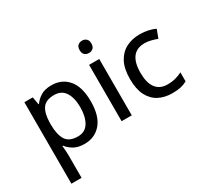

<svg xmlns="http://www.w3.org/2000/svg" viewBox="-181 -1045 1730 1588"><g transform="rotate(-30 684.0 -250.5)"><path d="M347 -548Q445 -548 504.5 -478.5Q564 -409 564 -270Q564 -132 504 -61Q444 10 345 10Q283 10 243.5 -13Q204 -36 181 -67H175Q177 -49 179 -24Q181 1 181 20V240H84V-538H164L177 -465H181Q205 -499 243.5 -523.5Q282 -548 347 -548ZM326 -467Q247 -467 215 -422Q183 -377 181 -287V-270Q181 -174 212.5 -122.5Q244 -71 328 -71Q397 -71 430.5 -126.5Q464 -182 464 -271Q464 -361 430 -414Q396 -467 326 -467Z M752 -741Q774 -741 790.5 -727Q807 -713 807 -682Q807 -651 790.5 -637Q774 -623 752 -623Q728 -623 711.5 -637Q695 -651 695 -682Q695 -713 711.5 -727Q728 -741 752 -741ZM799 -538V0H702V-538Z M1183 10Q1110 10 1054.5 -19Q999 -48 967.5 -109Q936 -170 936 -266Q936 -365 969 -427Q1002 -489 1059.5 -518.5Q1117 -548 1190 -548Q1233 -548 1272 -539Q1311 -530 1336 -517L1306 -438Q1280 -448 1248.5 -456Q1217 -464 1188 -464Q1037 -464 1037 -267Q1037 -172 1074.5 -122.5Q1112 -73 1184 -73Q1228 -73 1262.5 -82.5Q1297 -92 1325 -107V-21Q1297 -5 1264 2.5Q1231 10 1183 10Z"/></g></svg>

Font: Noto Sans Kayah Li Medium
Style: Regular
Weight: 500
Designer: Monotype Design Team, Sérgio Martins
Foundry: Monotype Imaging Inc.
Version: Version 2.002; ttfautohint (v1.8.4.7-5d5b)